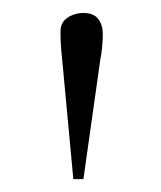

<svg xmlns="http://www.w3.org/2000/svg" viewBox="-20 -715 250 299"><path d="M94.2 -436 76.2 -628.9Q75.2 -637.7 74.7 -646.7Q74.2 -655.8 74.2 -666Q74.2 -680.2 85.2 -687.5Q96.2 -694.8 109.9 -694.8Q126 -694.8 133.1 -685.3Q140.1 -675.8 140.1 -662.1Q140.1 -654.3 139.2 -643.1Q138.2 -631.8 136.2 -622.1L109.9 -436Z"/></svg>

Font: Aref Ruqaa
Style: Regular
Weight: 400
Designer: Abdullah Aref
Version: Version 1.002